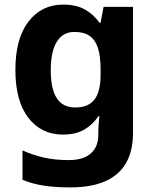

<svg xmlns="http://www.w3.org/2000/svg" viewBox="-20 -576 672 836"><path d="M285 240Q222 240 172 232.5Q122 225 78 207V79Q123 99 170.5 110Q218 121 280 121Q343 121 375.5 92Q408 63 408 12V-3Q408 -15 409.5 -35Q411 -55 413 -70H408Q385 -34 347.5 -12Q310 10 254 10Q160 10 103.5 -63Q47 -136 47 -272Q47 -408 104 -482Q161 -556 255 -556Q312 -556 350 -534.5Q388 -513 413 -477H418L431 -546H559V4Q559 81 529 133.5Q499 186 438.5 213Q378 240 285 240ZM307 -108Q337 -108 358 -117Q379 -126 392 -143.5Q405 -161 411.5 -188Q418 -215 418 -252V-274Q418 -329 407 -365Q396 -401 371 -419Q346 -437 304 -437Q254 -437 227.5 -394.5Q201 -352 201 -270Q201 -188 227.5 -148Q254 -108 307 -108Z"/></svg>

Font: Noto Sans Symbols
Style: Bold
Weight: 700
Version: Version 2.002